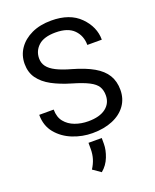

<svg xmlns="http://www.w3.org/2000/svg" viewBox="-174 -819 942 1169"><g transform="rotate(-20 297.0 -234.5)"><path d="M461.4 -179.7Q461.4 -212.9 447.3 -236.3Q433.1 -259.8 396.2 -278.8Q359.4 -297.9 292.5 -317.4Q222.2 -337.9 170.4 -365.7Q118.7 -393.6 90.3 -432.9Q62 -472.2 62 -527.3Q62 -582.5 92 -626.2Q122.1 -669.9 176.3 -695.3Q230.5 -720.7 303.7 -720.7Q423.8 -720.7 489 -654.8Q554.2 -588.9 554.2 -505.9H460.4Q460.4 -565.4 421.9 -604.5Q383.3 -643.6 303.7 -643.6Q228.5 -643.6 192.4 -610.6Q156.2 -577.6 156.2 -528.3Q156.2 -498.5 173.3 -475.6Q190.4 -452.6 227.3 -434.1Q264.2 -415.5 322.8 -399.4Q403.3 -376.5 455.1 -346.7Q506.8 -316.9 531.5 -276.4Q556.2 -235.8 556.2 -180.7Q556.2 -123 525.4 -80.1Q494.6 -37.1 438.7 -13.7Q382.8 9.8 308.1 9.8Q242.2 9.8 180.7 -14.6Q119.1 -39.1 79.3 -87.2Q39.6 -135.3 39.6 -206.1H133.3Q133.3 -157.2 158 -126.7Q182.6 -96.2 222.7 -81.5Q262.7 -66.9 308.1 -66.9Q381.8 -66.9 421.6 -97.4Q461.4 -127.9 461.4 -179.7ZM349.1 56.6V95.2Q349.1 133.8 331.8 178.2Q314.5 222.7 278.3 252.4L227.1 216.8Q245.1 189 254.2 159.7Q263.2 130.4 263.2 96.2V56.6Z"/></g></svg>

Font: RobotoDEMO
Style: Regular
Weight: 400
Designer: Christian Robertson
Foundry: Google
Version: Version 2.136